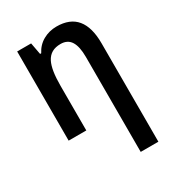

<svg xmlns="http://www.w3.org/2000/svg" viewBox="-189 -658 913 1007"><g transform="rotate(-30 267.5 -154.5)"><path d="M364.7 240.2V-335.4Q364.7 -397.9 345 -429.2Q325.2 -460.4 283.2 -460.4Q252 -460.4 230.5 -448.2Q209 -436 195.8 -410.2Q184.6 -387.7 179.2 -353Q173.8 -318.4 173.8 -270.5V0H66.9V-540H151.4L164.6 -468.8H171.4Q191.9 -508.8 229 -529.5Q266.1 -550.3 310.5 -550.3Q391.6 -550.3 431.6 -501.5Q471.7 -452.6 471.7 -356.4V240.2Z"/></g></svg>

Font: Open Sans
Style: Regular
Weight: 600
Width: 3
Foundry: Ascender Corporation
Version: Version 1.000